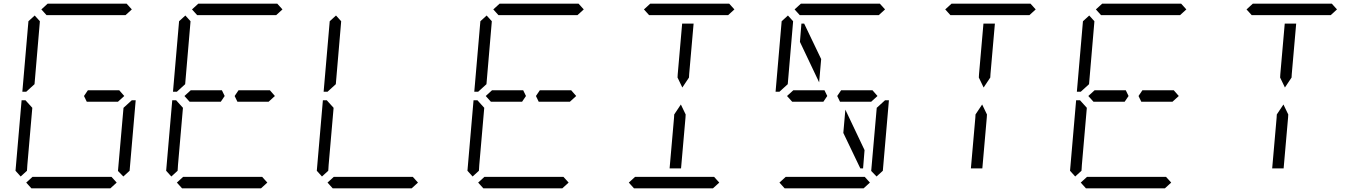

<svg xmlns="http://www.w3.org/2000/svg" viewBox="-20 -1020 7384 1040"><path d="M204 -969 238 -1000H666L694 -969L660 -938H658H477H415H234H232ZM612 -31 578 0H150L122 -31L156 -62H158H339H401H582H584ZM649 -436 694 -477H715L682 -95L648 -64L619 -94ZM92 -64 64 -95 97 -477H118L127 -467L155 -436L128 -125L127 -108L126 -95ZM122 -523H101L134 -905L168 -936L196 -905L195 -892L167 -564L133 -533ZM612 -531H626L653 -500L619 -469H606H482H458H450L435 -500L456 -531H464H488Z M1020 -969 1054 -1000H1482L1510 -969L1476 -938H1474H1293H1231H1050H1048ZM1020 -469H1007L979 -500L1013 -531H1026H1150H1174H1182L1197 -500L1176 -469H1168H1144ZM1428 -31 1394 0H966L938 -31L972 -62H974H1155H1217H1398H1400ZM908 -64 880 -95 913 -477H934L943 -467L971 -436L944 -125L943 -108L942 -95ZM938 -523H917L950 -905L984 -936L1012 -905L1011 -892L983 -564L949 -533ZM1428 -531H1442L1469 -500L1435 -469H1422H1298H1274H1266L1251 -500L1272 -531H1280H1304Z M2244 -31 2210 0H1782L1754 -31L1788 -62H1790H1971H2033H2214H2216ZM1724 -64 1696 -95 1729 -477H1750L1759 -467L1787 -436L1760 -125L1759 -108L1758 -95ZM1754 -523H1733L1766 -905L1800 -936L1828 -905L1827 -892L1799 -564L1765 -533Z M2652 -969 2686 -1000H3114L3142 -969L3108 -938H3106H2925H2863H2682H2680ZM2652 -469H2639L2611 -500L2645 -531H2658H2782H2806H2814L2829 -500L2808 -469H2800H2776ZM3060 -31 3026 0H2598L2570 -31L2604 -62H2606H2787H2849H3030H3032ZM2540 -64 2512 -95 2545 -477H2566L2575 -467L2603 -436L2576 -125L2575 -108L2574 -95ZM2570 -523H2549L2582 -905L2616 -936L2644 -905L2643 -892L2615 -564L2581 -533ZM3060 -531H3074L3101 -500L3067 -469H3054H2930H2906H2898L2883 -500L2904 -531H2912H2936Z M3468 -969 3502 -1000H3930L3958 -969L3924 -938H3922H3741H3679H3498H3496ZM3669 -108H3607L3631 -382L3632 -400L3668 -454L3694 -400L3693 -382ZM3675 -892H3737L3713 -618L3712 -600L3676 -546L3650 -600L3651 -618ZM3876 -31 3842 0H3414L3386 -31L3420 -62H3422H3603H3665H3846H3848Z M4284 -969 4318 -1000H4746L4774 -969L4740 -938H4738H4557H4495H4314H4312ZM4284 -469H4271L4243 -500L4277 -531H4290H4414H4438H4446L4461 -500L4440 -469H4432H4408ZM4428 -700 4417 -574 4313 -793 4321 -892H4336ZM4548 -300 4559 -426 4663 -207 4655 -108H4640ZM4692 -31 4658 0H4230L4202 -31L4236 -62H4238H4419H4481H4662H4664ZM4729 -436 4774 -477H4795L4762 -95L4728 -64L4699 -94ZM4202 -523H4181L4214 -905L4248 -936L4276 -905L4275 -892L4247 -564L4213 -533ZM4692 -531H4706L4733 -500L4699 -469H4686H4562H4538H4530L4515 -500L4536 -531H4544H4568Z M5100 -969 5134 -1000H5562L5590 -969L5556 -938H5554H5373H5311H5130H5128ZM5301 -108H5239L5263 -382L5264 -400L5300 -454L5326 -400L5325 -382ZM5307 -892H5369L5345 -618L5344 -600L5308 -546L5282 -600L5283 -618Z M5916 -969 5950 -1000H6378L6406 -969L6372 -938H6370H6189H6127H5946H5944ZM5916 -469H5903L5875 -500L5909 -531H5922H6046H6070H6078L6093 -500L6072 -469H6064H6040ZM6324 -31 6290 0H5862L5834 -31L5868 -62H5870H6051H6113H6294H6296ZM5804 -64 5776 -95 5809 -477H5830L5839 -467L5867 -436L5840 -125L5839 -108L5838 -95ZM5834 -523H5813L5846 -905L5880 -936L5908 -905L5907 -892L5879 -564L5845 -533ZM6324 -531H6338L6365 -500L6331 -469H6318H6194H6170H6162L6147 -500L6168 -531H6176H6200Z M6732 -969 6766 -1000H7194L7222 -969L7188 -938H7186H7005H6943H6762H6760ZM6933 -108H6871L6895 -382L6896 -400L6932 -454L6958 -400L6957 -382ZM6939 -892H7001L6977 -618L6976 -600L6940 -546L6914 -600L6915 -618Z"/></svg>

Font: DSEG14 Classic Mini
Style: Light Italic
Weight: 300
Italic angle: -5°
Designer: Keshikan(Twitter:@keshinomi_88pro)
Version: Version 0.46